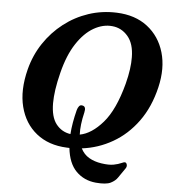

<svg xmlns="http://www.w3.org/2000/svg" viewBox="-59 -768 898 1008"><g transform="rotate(5 389.5 -264.0)"><path d="M515.5 -714Q613 -710.5 677.8 -660.5Q742.5 -610.5 766.8 -527.8Q791 -445 767 -343Q742 -237 687 -161.5Q632 -86 556.2 -42.5Q480.5 1 394.5 11.5Q410 42.5 438.2 59Q466.5 75.5 504 81Q544 87 569 82Q594 77 608 70.2Q622 63.5 628.5 65Q635 67 637.2 76.8Q639.5 86.5 633 96L597.5 147.5Q586 165 561.8 177.2Q537.5 189.5 482.5 184.5Q420.5 178.5 379.2 137Q338 95.5 329.5 15Q322.5 15 315.5 14.5Q219 10.5 155 -40.8Q91 -92 69 -178.8Q47 -265.5 75.5 -377Q95 -453 137 -516Q179 -579 237.8 -624.5Q296.5 -670 367.2 -693.5Q438 -717 515.5 -714ZM350.5 -186.5Q354 -199 360.5 -207.2Q367 -215.5 378 -213Q399 -209.5 391.5 -178Q375 -109.5 377.5 -59.5Q439.5 -71 498.5 -139Q557.5 -207 594.5 -346.5Q605.5 -389 610.2 -424Q615 -459 614.5 -487.5Q614 -559 580.8 -598Q547.5 -637 498.5 -641.5Q449.5 -646.5 400.5 -618.5Q351.5 -590.5 311.2 -529.2Q271 -468 247.5 -373.5Q235 -324 229.2 -284Q223.5 -244 223.5 -212.5Q223.5 -139.5 252.5 -102.2Q281.5 -65 328.5 -58Q332.5 -116.5 350.5 -186.5Z"/></g></svg>

Font: Fraunces 9pt S100 SemiBold
Style: Italic
Weight: 600
Italic angle: -16°
Version: Version 1.000; ttfautohint (v1.8.3)